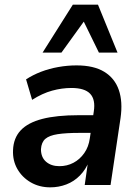

<svg xmlns="http://www.w3.org/2000/svg" viewBox="-20 -795 598 825"><path d="M196 10Q149 10 112 -11.5Q75 -33 54.5 -69Q34 -105 36 -150Q38 -202 69 -235Q100 -268 161.5 -284Q223 -300 318 -300H394L383 -224H321Q264 -224 228 -218.5Q192 -213 175 -198.5Q158 -184 156 -154Q156 -119 178 -100Q200 -81 235 -81Q268 -81 295.5 -95.5Q323 -110 342 -137Q361 -164 366 -201L383 -316Q391 -367 367.5 -392Q344 -417 287 -417Q246 -417 204 -405.5Q162 -394 118 -366L92 -454Q121 -473 156 -486.5Q191 -500 230.5 -507Q270 -514 309 -514Q383 -514 428 -486.5Q473 -459 490.5 -408.5Q508 -358 498 -288L455 0H344L359 -105H364Q349 -67 323.5 -41Q298 -15 265 -2.5Q232 10 196 10ZM163 -569 293 -775H401L485 -569H405L340 -702L244 -569Z"/></svg>

Font: Nunitoga
Style: Bold Italic
Weight: 700
Italic angle: -9°
Designer: Vernon Adams
Foundry: Vernon Adams
Version: Version 1.0